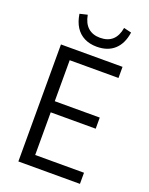

<svg xmlns="http://www.w3.org/2000/svg" viewBox="-167 -1001 846 1087"><g transform="rotate(20 256.5 -457.5)"><path d="M83 0V-705H454V-638H160V-391H431V-324H160V-67H454V0ZM277 -762Q234 -762 201.5 -778.5Q169 -795 149 -826.5Q129 -858 122 -904L168 -915Q177 -865 205 -840.5Q233 -816 277 -816Q324 -816 351.5 -841Q379 -866 387 -915L433 -904Q423 -835 383 -798.5Q343 -762 277 -762Z"/></g></svg>

Font: Nunito Sans 10pt Condensed
Style: Regular
Weight: 400
Width: 3
Designer: Vernon Adams
Foundry: Vernon Adams
Version: Version 3.101;gftools[0.9.27]